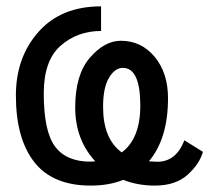

<svg xmlns="http://www.w3.org/2000/svg" viewBox="-20 -559 666 602"><path d="M361.8 -81.1Q419.9 -124.5 419.9 -228Q419.9 -346.2 365.2 -346.2Q339.4 -346.2 320.8 -313.5Q303.2 -282.7 303.2 -224.1Q303.2 -123.5 361.8 -81.1ZM264.2 22.9Q145.5 22.9 87.9 -50.3Q29.8 -124 29.8 -259.8Q29.8 -379.4 101.1 -459.5Q171.9 -539.1 296.9 -539.1V-461.9Q222.2 -461.9 169.4 -415Q117.2 -368.7 117.2 -266.1Q117.2 -148.4 151.9 -100.6Q187 -52.2 263.2 -52.2Q266.6 -52.2 270.5 -52.7Q274.4 -53.2 278.8 -53.2Q215.8 -121.1 215.8 -222.2Q215.8 -324.7 261.7 -377.9Q307.6 -431.2 358.9 -431.2Q423.3 -431.2 465.3 -380.4Q506.8 -330.1 506.8 -251Q506.8 -124 446.8 -53.2Q467.3 -51.8 473.1 -51.8Q532.2 -51.8 558.1 -119.1L616.2 -83Q606 -45.4 568.4 -11.2Q530.3 22.9 465.8 22.9Q411.6 22.9 366.2 4.9Q322.3 22.9 264.2 22.9Z"/></svg>

Font: Miedinger*
Style: Book
Weight: 400
Version: Version 001.000